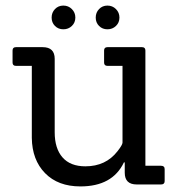

<svg xmlns="http://www.w3.org/2000/svg" viewBox="-20 -661 648 688"><path d="M237.5 -628.5Q250 -616 250 -598Q250 -580 237.5 -568Q225 -556 207 -556Q189 -556 177 -568Q165 -580 165 -598Q165 -616 177 -628.5Q189 -641 207 -641Q225 -641 237.5 -628.5ZM395.5 -628.5Q408 -616 408 -598Q408 -580 395.5 -568Q383 -556 365 -556Q347 -556 335 -568Q323 -580 323 -598Q323 -616 335 -628.5Q347 -641 365 -641Q383 -641 395.5 -628.5ZM557 0H470Q427 0 427 -42V-79H424Q383 7 268 7Q188 7 141.5 -40.5Q95 -88 94 -167V-425H37Q25 -425 25 -437V-480Q25 -492 37 -492H133Q176 -492 176 -450V-187Q176 -129 204 -97Q232 -65 286 -65Q359 -65 401 -119Q419 -142 419 -150V-425H365Q353 -425 353 -437V-480Q353 -492 365 -492H489Q501 -492 501 -480V-67H557Q570 -67 570 -55V-12Q570 0 557 0Z"/></svg>

Font: Sanchez
Style: Regular
Weight: 400
Designer: Daniel Hernández
Foundry: LatinoType
Version: Version 1.001